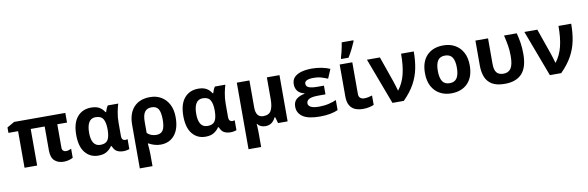

<svg xmlns="http://www.w3.org/2000/svg" viewBox="-62 -1394 6841 2233"><g transform="rotate(-10 3358.5 -278.0)"><path d="M635 -107Q652 -107 668 -112Q684 -117 698 -124V-17Q681 -7 651 1.5Q621 10 590 10Q521 10 480.5 -28Q440 -66 440 -150V-432H275V0H126V-432H12V-496L99 -546H704V-432H589V-156Q589 -131 602.5 -119Q616 -107 635 -107Z M998 10Q902 10 843 -61.5Q784 -133 784 -271Q784 -411 845 -483Q906 -555 1009 -555Q1067 -555 1104 -534.5Q1141 -514 1166 -473H1173Q1178 -490 1186 -510.5Q1194 -531 1206 -546H1329Q1318 -514 1306 -453Q1294 -392 1294 -325V-173Q1294 -139 1306.5 -127Q1319 -115 1335 -115Q1342 -115 1351 -117Q1360 -119 1364 -120V-3Q1357 1 1335.5 5.5Q1314 10 1297 10Q1247 10 1216 -8Q1185 -26 1168 -72H1158Q1136 -38 1098 -14Q1060 10 998 10ZM1043 -109Q1105 -109 1129.5 -146.5Q1154 -184 1155 -266V-272Q1155 -352 1130.5 -394Q1106 -436 1041 -436Q988 -436 962 -393.5Q936 -351 936 -270Q936 -109 1043 -109Z M1959 -273Q1959 -137 1898 -63.5Q1837 10 1733 10Q1695 10 1659 -1Q1623 -12 1596 -28H1587Q1589 -5 1592 33Q1595 71 1595 103V240H1445V-274Q1445 -408 1513 -482Q1581 -556 1705 -556Q1779 -556 1836 -522.5Q1893 -489 1926 -426Q1959 -363 1959 -273ZM1702 -436Q1648 -436 1621.5 -400Q1595 -364 1595 -281V-152Q1616 -131 1644.5 -120.5Q1673 -110 1702 -110Q1758 -110 1782 -148Q1806 -186 1806 -273Q1806 -360 1782 -398Q1758 -436 1702 -436Z M2263 10Q2167 10 2108 -61.5Q2049 -133 2049 -271Q2049 -411 2110 -483Q2171 -555 2274 -555Q2332 -555 2369 -534.5Q2406 -514 2431 -473H2438Q2443 -490 2451 -510.5Q2459 -531 2471 -546H2594Q2583 -514 2571 -453Q2559 -392 2559 -325V-173Q2559 -139 2571.5 -127Q2584 -115 2600 -115Q2607 -115 2616 -117Q2625 -119 2629 -120V-3Q2622 1 2600.5 5.5Q2579 10 2562 10Q2512 10 2481 -8Q2450 -26 2433 -72H2423Q2401 -38 2363 -14Q2325 10 2263 10ZM2308 -109Q2370 -109 2394.5 -146.5Q2419 -184 2420 -266V-272Q2420 -352 2395.5 -394Q2371 -436 2306 -436Q2253 -436 2227 -393.5Q2201 -351 2201 -270Q2201 -109 2308 -109Z M3233 -546V0H3120L3099 -73H3092Q3072 -32 3042.5 -11Q3013 10 2970 10Q2909 10 2876 -34H2873Q2875 -24 2876 -2.5Q2877 19 2877.5 42.5Q2878 66 2878 84V240H2729V-546H2878V-227Q2878 -109 2967 -109Q3034 -109 3059 -155.5Q3084 -202 3084 -289V-546Z M3721 -336V-233H3639Q3562 -233 3529 -216Q3496 -199 3496 -166Q3496 -139 3526 -122Q3556 -105 3627 -105Q3688 -105 3741 -118Q3794 -131 3828 -147V-28Q3791 -11 3737 -0.5Q3683 10 3616 10Q3475 10 3412 -34Q3349 -78 3349 -151Q3349 -211 3385.5 -241Q3422 -271 3482 -282V-287Q3430 -299 3404 -331.5Q3378 -364 3378 -413Q3378 -465 3410 -496.5Q3442 -528 3496 -542Q3550 -556 3616 -556Q3673 -556 3730 -545Q3787 -534 3829 -515L3783 -407Q3747 -422 3708.5 -434Q3670 -446 3620 -446Q3511 -446 3511 -395Q3511 -363 3543.5 -349.5Q3576 -336 3646 -336Z M4093 -546V-171Q4093 -140 4111 -124.5Q4129 -109 4158 -109Q4183 -109 4206 -114Q4229 -119 4252 -126V-15Q4230 -5 4196.5 2.5Q4163 10 4124 10Q4073 10 4032.5 -6Q3992 -22 3968 -61.5Q3944 -101 3944 -171V-546ZM3972 -606V-621Q3980 -645 3987.5 -676Q3995 -707 4002 -739Q4009 -771 4012 -796H4150V-784Q4134 -745 4111 -699Q4088 -653 4059 -606Z M4266 -546H4419L4525 -243Q4533 -221 4543 -186.5Q4553 -152 4559 -132H4563Q4620 -207 4644.5 -305.5Q4669 -404 4669 -546H4819Q4819 -438 4800.5 -345.5Q4782 -253 4735.5 -168.5Q4689 -84 4605 0H4471Z M5432 -274Q5432 -138 5360.5 -64Q5289 10 5166 10Q5090 10 5030.5 -23Q4971 -56 4937 -119.5Q4903 -183 4903 -274Q4903 -410 4974 -483Q5045 -556 5169 -556Q5246 -556 5305 -523Q5364 -490 5398 -427.5Q5432 -365 5432 -274ZM5055 -274Q5055 -193 5081.5 -151.5Q5108 -110 5168 -110Q5227 -110 5253.5 -151.5Q5280 -193 5280 -274Q5280 -355 5253.5 -395.5Q5227 -436 5167 -436Q5108 -436 5081.5 -395.5Q5055 -355 5055 -274Z M5798 9Q5700 9 5645.5 -25.5Q5591 -60 5569 -118.5Q5547 -177 5547 -249V-546H5696V-244Q5696 -173 5722 -141.5Q5748 -110 5803 -110Q5862 -110 5891 -153Q5920 -196 5920 -300Q5920 -365 5910.5 -422.5Q5901 -480 5885 -546H6035Q6052 -481 6060.5 -423.5Q6069 -366 6069 -296Q6069 -139 6000.5 -65Q5932 9 5798 9Z M6125 -546H6278L6384 -243Q6392 -221 6402 -186.5Q6412 -152 6418 -132H6422Q6479 -207 6503.5 -305.5Q6528 -404 6528 -546H6678Q6678 -438 6659.5 -345.5Q6641 -253 6594.5 -168.5Q6548 -84 6464 0H6330Z"/></g></svg>

Font: Noto IKEA Simplified Chinese
Style: Bold
Weight: 700
Designer: Monotype Design Team
Foundry: Monotype Imaging Inc.
Version: Version 1.100